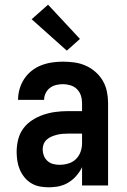

<svg xmlns="http://www.w3.org/2000/svg" viewBox="-20 -791 540 819"><path d="M189 8Q169 8 150 4.5Q131 1 114 -9Q97 -19 84.5 -34.5Q72 -50 64.5 -67.5Q57 -85 54 -104.5Q51 -124 51 -143Q51 -170 57.5 -196Q64 -222 79.5 -243Q95 -264 117.5 -278.5Q140 -293 165 -301.5Q190 -310 216.5 -313.5Q243 -317 269 -317H330V-351Q330 -368 325 -383.5Q320 -399 308.5 -410.5Q297 -422 281 -427Q265 -432 248 -432Q234 -432 219.5 -428.5Q205 -425 193 -416Q181 -407 174.5 -393Q168 -379 168 -365H57Q57 -388 63.5 -411Q70 -434 83 -454Q96 -474 115 -489Q134 -504 156 -512.5Q178 -521 201.5 -524.5Q225 -528 248 -528Q273 -528 298 -524.5Q323 -521 345.5 -511Q368 -501 387 -484.5Q406 -468 418.5 -446.5Q431 -425 436 -400.5Q441 -376 441 -351V0H330V-78Q325 -68 323.5 -65.5Q322 -63 319 -58.5Q316 -54 312.5 -49.5Q309 -45 305.5 -41Q302 -37 298 -33Q294 -29 290 -25.5Q286 -22 281.5 -19Q277 -16 272.5 -13Q268 -10 263 -7.5Q258 -5 253 -3Q248 -1 242.5 0.5Q237 2 232 3.5Q227 5 221.5 5.5Q216 6 210.5 6.5Q205 7 199.5 7.5Q194 8 189 8ZM234 -88Q253 -88 271.5 -93.5Q290 -99 303.5 -112Q317 -125 323.5 -143Q330 -161 330 -180V-221H269Q257 -221 245.5 -220Q234 -219 222.5 -216Q211 -213 200 -208.5Q189 -204 180 -196Q171 -188 166.5 -177Q162 -166 162 -154Q162 -140 167 -127Q172 -114 182.5 -104.5Q193 -95 206.5 -91.5Q220 -88 234 -88ZM265 -575 115 -709 185 -771 321 -625Z"/></svg>

Font: Zed Mono
Style: Bold
Weight: 700
Monospace: yes
Designer: Belleve Invis
Foundry: Belleve Invis
Version: Version 1.0.0; ttfautohint (v1.8.4)